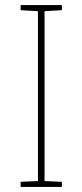

<svg xmlns="http://www.w3.org/2000/svg" viewBox="-20 -734 323 754"><path d="M223 0H61V-20L129 -23V-690L61 -694V-714H223V-694L155 -690V-23L223 -20Z"/></svg>

Font: Noto Sans Gujarati Thin
Style: Regular
Weight: 100
Designer: Jelle Bosma - Monotype Design Team, Universal Thirst
Foundry: Monotype Imaging Inc.
Version: Version 2.106; ttfautohint (v1.8.4.7-5d5b)